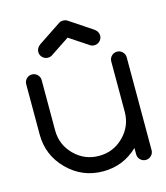

<svg xmlns="http://www.w3.org/2000/svg" viewBox="-113 -849 812 937"><g transform="rotate(-15 293.0 -381.0)"><path d="M546.9 -39.1Q546.9 -22.9 535.4 -11.5Q523.9 0 507.8 0Q491.7 0 480.2 -11.5Q468.8 -22.9 468.8 -39.1V-70.8Q395.5 0 293 0Q188 0 113.5 -74.5Q39.1 -148.9 39.1 -253.9V-507.8Q39.1 -523.9 50.5 -535.4Q62 -546.9 78.1 -546.9Q94.2 -546.9 105.7 -535.4Q117.2 -523.9 117.2 -507.8V-253.9Q117.2 -181.2 168.7 -129.6Q220.2 -78.1 293 -78.1Q365.7 -78.1 417.2 -129.6Q468.8 -181.2 468.8 -253.9V-507.8Q468.8 -523.9 480.2 -535.4Q491.7 -546.9 507.8 -546.9Q523.9 -546.9 535.4 -535.4Q546.9 -523.9 546.9 -507.8ZM313 -756.3 429.7 -678.7Q449.2 -664.1 449.2 -644.5Q449.2 -628.4 437.7 -616.9Q426.3 -605.5 410.2 -605.5Q396 -605.5 385.7 -613.8L293 -675.3L200.2 -613.8Q189.9 -605.5 175.8 -605.5Q159.7 -605.5 148.2 -616.9Q136.7 -628.4 136.7 -644.5Q136.7 -664.1 156.2 -678.7L272.9 -756.3Q281.7 -761.7 293 -761.7Q304.2 -761.7 313 -756.3Z"/></g></svg>

Font: Comfortaa
Style: Regular
Weight: 400
Designer: Johan Aakerlund - aajohan
Foundry: Johan Aakerlund
Version: Version 2.004 2013